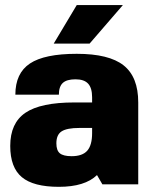

<svg xmlns="http://www.w3.org/2000/svg" viewBox="-20 -720 600 750"><path d="M210 9.8Q110.4 9.8 65.2 -28.1Q20 -65.9 20 -149.9Q20 -239.3 79.3 -279.5Q138.7 -319.8 270 -319.8H339.8V-339.8Q339.8 -376.5 324.2 -393.3Q308.6 -410.2 274.9 -410.2Q240.7 -410.2 225.3 -396Q210 -381.8 210 -350.1H40Q40 -434.1 96.9 -471.9Q153.8 -509.8 279.8 -509.8Q405.8 -509.8 462.9 -464.6Q520 -419.4 520 -319.8V0H379.9L358.9 -36.1Q311.5 9.8 210 9.8ZM339.8 -220.2H290Q241.7 -220.2 220.9 -207Q200.2 -193.8 200.2 -160.2Q200.2 -132.3 213.9 -121.1Q227.5 -109.9 259.8 -109.9Q301.8 -109.9 320.8 -131.3Q339.8 -152.8 339.8 -200.2ZM189.9 -549.8 279.8 -700.2H460L330.1 -549.8Z"/></svg>

Font: Fivo Sans Heavy
Style: Regular
Weight: 900
Designer: Alexander Slobzheninov
Foundry: Alexander Slobzheninov
Version: 1.0